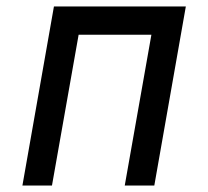

<svg xmlns="http://www.w3.org/2000/svg" viewBox="-20 -571 640 591"><path d="M146 -551H552L455 0H364L446 -464H222L140 0H49Z"/></svg>

Font: JuliaMono MediumItalic
Style: Regular
Weight: 500
Italic angle: -9°
Monospace: yes
Designer: cormullion
Foundry: corm
Version: Version 0.049; ttfautohint (v1.8.4)